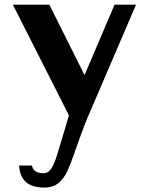

<svg xmlns="http://www.w3.org/2000/svg" viewBox="-20 -525 646 832"><path d="M171.9 287.7Q117.8 287.7 91.7 263.2Q65.6 238.6 62.8 192.3H118.4Q119.2 197.8 123.2 205.7Q127.2 213.5 138 219.6Q148.9 225.6 169.6 225.6Q185.2 225.6 196.3 212.9Q207.4 200.2 215.7 179.4Q224.1 158.7 231 134.5Q237.9 110.3 245.1 87.9L294.8 -79.1L311.2 39.1L35.7 -504.7H193.8L382.4 -127.5L315.5 -127.2L476.4 -504.7H569.4L358.8 -13.8Q352.1 2.4 345.7 18.7Q339.3 35.1 333.3 51.6Q327.3 68.1 321.4 84.6Q315.6 101.1 309.7 117.4Q303.8 133.6 298.3 149.9Q286.1 185.6 271.4 217.1Q256.7 248.6 233.5 268.1Q210.3 287.7 171.9 287.7Z"/></svg>

Font: Russolo 10pt ExtraLight
Style: Regular
Weight: 200
Designer: Micah Stupak-Hahn
Version: Version 1.000